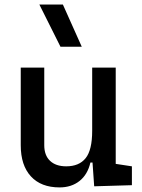

<svg xmlns="http://www.w3.org/2000/svg" viewBox="-20 -815 626 845"><path d="M242.2 9.8Q160.6 9.8 116 -38.8Q71.3 -87.4 71.3 -175.8V-517.6H174.8V-175.8Q174.8 -131.3 200.2 -107.2Q225.6 -83 271.5 -83Q328.1 -83 356.9 -118.9Q385.7 -154.8 385.7 -239.3V-517.6H489.3V-93.8L560.5 -83V0L394.5 4.9L387.2 -99.6H377.9Q365.7 -46.9 330.1 -18.6Q294.4 9.8 242.2 9.8ZM246.1 -609.4 153.3 -794.9H256.8L339.8 -609.4Z"/></svg>

Font: CaskaydiaCove NFP
Style: Regular
Weight: 400
Designer: Aaron Bell
Foundry: Saja Typeworks
Version: Version 2111.001; VTT 6.35;Nerd Fonts 3.1.1